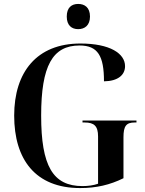

<svg xmlns="http://www.w3.org/2000/svg" viewBox="-20 -945 738 975"><path d="M377 -797C410 -797 437 -816 437 -861C437 -907 410 -925 377 -925C344 -925 319 -907 319 -861C319 -816 344 -797 377 -797ZM387 10C469 10 538 -6 607 -40V-248C607 -305 621 -323 664 -323H673V-333H399V-323H410C458 -323 478 -305 478 -252V-12C456 -4 427 0 399 0C248 0 189 -103 189 -358C189 -611 247 -714 384 -714C477 -714 508 -661 508 -532C580 -533 615 -565 615 -609C615 -673 539 -724 388 -724C167 -724 52 -579 52 -358C52 -135 160 10 387 10Z"/></svg>

Font: Noto Serif Display SemiCondensed SemiBold
Style: Regular
Weight: 600
Width: 4
Designer: Monotype Design Team
Foundry: Monotype Imaging Inc.
Version: Version 2.009